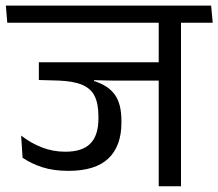

<svg xmlns="http://www.w3.org/2000/svg" viewBox="-40 -652 764 672"><path d="M593.5 -593.5H515.5V0H593.5ZM464 -572.5H704.5L699 -632.5H458.5ZM654.5 -572.5 649 -632.5H-19.5L-14.5 -572.5ZM542 -434H96V-372L242 -372.5L351 -370H542ZM289 -393.5H96V-372L165.5 -370Q217.5 -368 248 -355Q278.5 -342 291.5 -315.2Q304.5 -288.5 304.5 -244.5V-237Q304.5 -178.5 276.5 -149.8Q248.5 -121 188.5 -121Q145.5 -121 106.8 -136Q68 -151 34 -177.5L39 -100Q68.5 -79.5 107.8 -66.8Q147 -54 199.5 -54Q293.5 -54 339.2 -97.2Q385 -140.5 385 -223V-229Q385 -288 362.2 -320.2Q339.5 -352.5 289 -368.5Z"/></svg>

Font: Anek Devanagari Medium
Style: Regular
Weight: 400
Version: Version 1.003